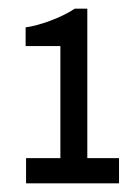

<svg xmlns="http://www.w3.org/2000/svg" viewBox="-20 -744 313 442"><path d="M181 -380V-724H152C121 -703 70 -685 39 -681V-638H119V-380H40V-322H254V-380Z"/></svg>

Font: Archivo Narrow
Style: Regular
Weight: 400
Designer: Hector Gatti
Foundry: Omnibus-Type
Version: Version 1.003;PS 001.003;hotconv 1.0.70;makeotf.lib2.5.58329